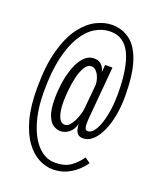

<svg xmlns="http://www.w3.org/2000/svg" viewBox="-135 -790 728 884"><g transform="rotate(20 229.0 -348.5)"><path d="M229 11Q195.5 11 161.2 -6.5Q127 -24 98.5 -62.5Q70 -101 52.5 -163Q35 -225 35 -314.5Q35 -427.5 56.2 -503.2Q77.5 -579 111.5 -624Q145.5 -669 185 -688.5Q224.5 -708 261 -708Q312 -708 350 -679Q388 -650 408.5 -586Q429 -522 429 -416.5Q429 -369.5 421 -325.8Q413 -282 397.5 -247Q382 -212 360.2 -191.5Q338.5 -171 311.5 -171Q295 -171 286.5 -179.8Q278 -188.5 274.8 -201.5Q271.5 -214.5 271.5 -227.5Q264.5 -198 245 -182.2Q225.5 -166.5 202 -166.5Q187.5 -166.5 170 -176.2Q152.5 -186 140.2 -215Q128 -244 128 -300Q128 -338.5 134.2 -379.5Q140.5 -420.5 153.8 -455.8Q167 -491 187.8 -512.8Q208.5 -534.5 237 -534.5Q255.5 -534.5 266.8 -526Q278 -517.5 283.5 -506Q289 -494.5 290 -486L293 -523.5H329L306.5 -266.5Q306 -259.5 305.8 -253Q305.5 -246.5 305.5 -241.5Q305.5 -228 308.5 -218.8Q311.5 -209.5 321 -209.5Q342 -209.5 358.5 -238.2Q375 -267 384.5 -314.2Q394 -361.5 394 -417.5Q394 -545.5 362.8 -611Q331.5 -676.5 265.5 -676.5Q226.5 -676.5 191.2 -655.5Q156 -634.5 128.8 -590.2Q101.5 -546 85.8 -477.5Q70 -409 70 -313.5Q70 -226 90.5 -160.2Q111 -94.5 147 -58Q183 -21.5 229 -21.5Q276.5 -21.5 305 -41.8Q333.5 -62 354 -92.5L380.5 -74Q368 -55 346.5 -35.2Q325 -15.5 295.5 -2.2Q266 11 229 11ZM211.5 -201Q224 -201 234.2 -211.8Q244.5 -222.5 252.8 -239Q261 -255.5 266.2 -272.8Q271.5 -290 272.5 -303L283.5 -422Q283.5 -438.5 277.5 -455.8Q271.5 -473 261 -484.5Q250.5 -496 236.5 -496Q218 -496 205.2 -475.2Q192.5 -454.5 184.8 -423Q177 -391.5 173.8 -357.8Q170.5 -324 170.5 -297.5Q170.5 -254.5 180.8 -227.8Q191 -201 211.5 -201Z"/></g></svg>

Font: Imbue Thin 10pt ExtraLight
Style: Regular
Weight: 250
Version: Version 1.102